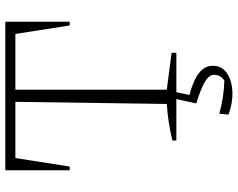

<svg xmlns="http://www.w3.org/2000/svg" viewBox="-106 -579 896 724"><g transform="rotate(-90 342.0 -217.0)"><path d="M622 -645V-402H608L576 -607H366V-36L505 -18V0H174V-15Q245 -32 312 -36L320 -607H108L76 -402H62V-645ZM333 -12H359L346 49Q403 65 429.5 86Q456 107 456 138Q456 170 430.5 189Q405 208 363 211Q321 214 272 197L275 162Q309 171 338.5 175.5Q368 180 400 181Q422 167 422 142Q422 124 397 108.5Q372 93 314 75Z"/></g></svg>

Font: Piazzolla SC ExtraLight
Style: Regular
Weight: 200
Designer: Juan Pablo del Peral
Foundry: Huerta Tipografica
Version: Version 1.330